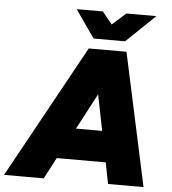

<svg xmlns="http://www.w3.org/2000/svg" viewBox="-94 -954 903 1008"><g transform="rotate(5 357.0 -450.0)"><path d="M350 -700H549L700 0H513L491 -112H233L174 0H-35ZM458 -275 420 -464 320 -275ZM269 -900H407L459 -836L531 -900H689L537 -754H371Z"/></g></svg>

Font: Oak Sans Black
Style: Italic
Weight: 900
Italic angle: -9.5°
Foundry: Erik Kennedy, Walven
Version: Version 1.000